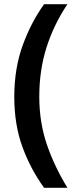

<svg xmlns="http://www.w3.org/2000/svg" viewBox="-20 -736 355 914"><path d="M48 -275Q48 -411 88.5 -521.5Q129 -632 190 -716H301Q236 -619 201.5 -510.5Q167 -402 167 -276Q167 -154 203 -48.5Q239 57 301 158H190Q127 72 87.5 -34.5Q48 -141 48 -275Z"/></svg>

Font: Noto Sans Gujarati UI ExtraCondensed
Style: Bold
Weight: 700
Width: 2
Designer: Jelle Bosma - Monotype Design Team, Universal Thirst
Foundry: Monotype Imaging Inc.
Version: Version 2.106; ttfautohint (v1.8.4.7-5d5b)